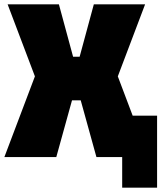

<svg xmlns="http://www.w3.org/2000/svg" viewBox="-20 -720 750 880"><path d="M0 0 140 -370 15 -700H250L315 -460H345L410 -700H645L520 -370L588 -190H700V140H540V0H422L350 -260H310L238 0Z"/></svg>

Font: Tektur Black
Style: Regular
Weight: 900
Designer: Adam Jagosz
Foundry: Adam Jagosz
Version: Version 1.005;gftools[0.9.30]